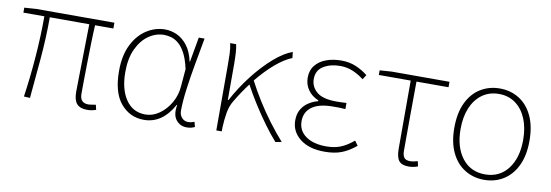

<svg xmlns="http://www.w3.org/2000/svg" viewBox="-47 -836 3287 1145"><g transform="rotate(10 1596.5 -263.5)"><path d="M503 13Q461 13 441 -9Q421 -31 421 -81Q421 -108 422 -156Q423 -204 424 -262.5Q425 -321 426 -381Q427 -441 428 -492H189Q189 -368 178 -241Q167 -114 156 2L119 0Q136 -116 146 -243.5Q156 -371 156 -492H29V-522L101 -527H574V-492H463Q460 -439 458.5 -378Q457 -317 456 -257.5Q455 -198 454.5 -150Q454 -102 454 -75Q454 -20 505 -20Q516 -20 550 -26L557 4Q545 8 532.5 10.5Q520 13 503 13Z M847 13Q762 13 706.5 -52.5Q651 -118 651 -249Q651 -342 683 -407Q715 -472 767.5 -506Q820 -540 880 -540Q916 -540 951.5 -524Q987 -508 1015 -472Q1043 -436 1056 -376H1058L1085 -527H1120Q1106 -451 1091 -368Q1076 -285 1066 -209.5Q1056 -134 1056 -79Q1056 -53 1071.5 -36.5Q1087 -20 1109 -20Q1119 -20 1129.5 -22.5Q1140 -25 1147 -28L1155 2Q1147 6 1135 9.5Q1123 13 1106 13Q1066 13 1041.5 -18Q1017 -49 1028 -109H1025Q958 13 847 13ZM850 -20Q894 -20 933.5 -47.5Q973 -75 1000 -121Q1027 -167 1031 -222L1040 -328Q1027 -387 1008 -422.5Q989 -458 966.5 -476.5Q944 -495 921.5 -501Q899 -507 879 -507Q830 -507 786.5 -477Q743 -447 716 -389.5Q689 -332 689 -249Q689 -145 731.5 -82.5Q774 -20 850 -20Z M1643 7Q1608 -32 1569 -85.5Q1530 -139 1494 -196Q1458 -253 1431 -304Q1411 -278 1391.5 -249Q1372 -220 1353 -188Q1333 -155 1326 -112.5Q1319 -70 1317 -24V0H1284V-396Q1284 -428 1283 -462Q1282 -496 1275 -527H1311Q1316 -509 1318 -475.5Q1320 -442 1320 -409V-191H1324Q1368 -273 1424.5 -345.5Q1481 -418 1540.5 -470Q1600 -522 1652 -540L1656 -504Q1610 -486 1557.5 -441.5Q1505 -397 1452 -332Q1479 -280 1515.5 -221Q1552 -162 1594.5 -105Q1637 -48 1680 0Z M1941 13Q1846 13 1791.5 -30.5Q1737 -74 1737 -141Q1737 -181 1753.5 -208.5Q1770 -236 1796.5 -253Q1823 -270 1852 -277V-282Q1811 -299 1788.5 -331.5Q1766 -364 1766 -405Q1766 -450 1790.5 -480Q1815 -510 1856 -525Q1897 -540 1947 -540Q1995 -540 2034.5 -523.5Q2074 -507 2108 -480L2090 -452Q2056 -478 2021 -492.5Q1986 -507 1945 -507Q1887 -507 1845 -481.5Q1803 -456 1803 -403Q1803 -357 1839.5 -325.5Q1876 -294 1960 -294Q1975 -294 1987.5 -294.5Q2000 -295 2020 -296V-259Q1997 -261 1980 -261Q1963 -261 1944 -261Q1861 -261 1818 -230Q1775 -199 1775 -143Q1775 -86 1821 -53Q1867 -20 1945 -20Q1994 -20 2031 -34.5Q2068 -49 2110 -84L2130 -56Q2085 -19 2042.5 -3Q2000 13 1941 13Z M2450 13Q2408 13 2391 -9Q2374 -31 2374 -81V-494H2181V-522L2253 -527H2603V-494H2409Q2408 -388 2407.5 -284Q2407 -180 2407 -75Q2407 -47 2417.5 -33.5Q2428 -20 2453 -20Q2465 -20 2477 -22.5Q2489 -25 2499 -28L2506 2Q2498 6 2482.5 9.5Q2467 13 2450 13Z M2907 13Q2842 13 2790 -19Q2738 -51 2708.5 -112.5Q2679 -174 2679 -262Q2679 -352 2708.5 -414Q2738 -476 2790 -508Q2842 -540 2907 -540Q2972 -540 3023.5 -508Q3075 -476 3104.5 -414Q3134 -352 3134 -262Q3134 -174 3104.5 -112.5Q3075 -51 3023.5 -19Q2972 13 2907 13ZM2907 -20Q2994 -20 3045 -86Q3096 -152 3096 -262Q3096 -335 3073 -390Q3050 -445 3007.5 -476Q2965 -507 2907 -507Q2849 -507 2806 -476Q2763 -445 2740 -390Q2717 -335 2717 -262Q2717 -152 2768 -86Q2819 -20 2907 -20Z"/></g></svg>

Font: Source Han Sans SC ExtraLight
Style: Regular
Weight: 250
Designer: Ryoko NISHIZUKA 西塚涼子 (kana, bopomofo & ideographs); Paul D. Hunt (Latin, Greek & Cyrillic); Sandoll Communications 산돌커뮤니
Foundry: Adobe
Version: Version 2.004;hotconv 1.0.118;makeotfexe 2.5.65603